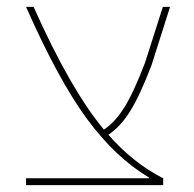

<svg xmlns="http://www.w3.org/2000/svg" viewBox="-20 -540 567 560"><path d="M476 -520 422 -350Q388 -261 359.5 -215.5Q331 -170 296 -147Q369 -64 456 -20V0H56V-20H415V-22Q317 -80 233.5 -193.5Q150 -307 56 -520H78Q185 -280 283 -162Q314 -182 341.5 -225Q369 -268 403 -357L455 -520Z"/></svg>

Font: M PLUS 1p Thin
Style: Regular
Weight: 250
Version: Version 1.062